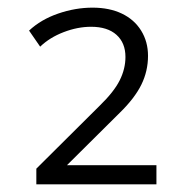

<svg xmlns="http://www.w3.org/2000/svg" viewBox="-20 -729 500 502"><path d="M75 -247V-288L241 -453Q278 -489 293 -519Q308 -549 308 -580Q308 -617 284.5 -638Q261 -659 218 -659Q183 -659 146.5 -645Q110 -631 85 -607L56 -649Q87 -678 132 -693.5Q177 -709 222 -709Q266 -709 298.5 -693.5Q331 -678 349 -649Q367 -620 367 -583Q367 -543 349.5 -507.5Q332 -472 293 -434L153 -295V-297H389V-247Z"/></svg>

Font: Nunito Sans 8pt Light
Style: Regular
Weight: 300
Version: Version 3.101;gftools[0.9.27]